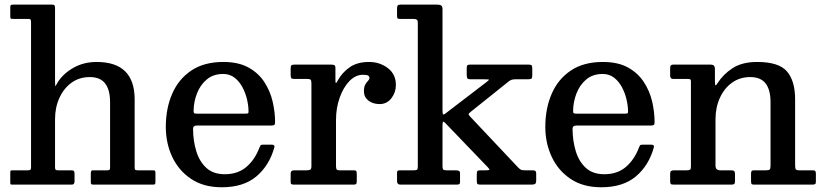

<svg xmlns="http://www.w3.org/2000/svg" viewBox="-20 -800 3572 832"><path d="M103 -718H36.5Q28 -718 26.2 -719.8Q24.5 -721.5 24.5 -730V-768.5Q24.5 -776 27 -778Q29.5 -780 37.5 -780H205.5Q214 -780 216.2 -776.8Q218.5 -773.5 218.5 -764.5V-446.5Q218.5 -422 221.5 -428.2Q224.5 -434.5 231.5 -445.5Q255.5 -482.5 299.5 -507Q343.5 -531.5 399 -531.5Q563.5 -531.5 563.5 -369V-76.5Q563.5 -66.5 566 -64.2Q568.5 -62 579 -62H642.5Q649.5 -62 651.5 -60Q653.5 -58 653.5 -51V-10.5Q653.5 -3.5 651.2 -1.8Q649 0 641.5 0H384.5Q377 0 375.2 -2.5Q373.5 -5 373.5 -12.5V-49.5Q373.5 -62 381.5 -62H444Q453 -62 455 -64.5Q457 -67 457 -76V-357.5Q457 -410.5 435.8 -438.2Q414.5 -466 369 -466Q324 -466 290.2 -441.8Q256.5 -417.5 237.5 -376Q218.5 -334.5 218.5 -283V-75Q218.5 -66.5 221.5 -64.2Q224.5 -62 233 -62H287.5Q297 -62 300 -59Q303 -56 303 -46.5V-14.5Q303 0 291.5 0H34.5Q27.5 0 26 -1.2Q24.5 -2.5 24.5 -10V-49.5Q24.5 -57.5 25.5 -59.8Q26.5 -62 35 -62H100Q108.5 -62 111.5 -64.2Q114.5 -66.5 114.5 -75V-704Q114.5 -711.5 112.5 -714.8Q110.5 -718 103 -718Z M698.5 -250Q698.5 -330 726.2 -393.8Q754 -457.5 809.2 -494.5Q864.5 -531.5 948 -531.5Q1013 -531.5 1056.2 -507.8Q1099.5 -484 1125 -445.2Q1150.5 -406.5 1161.2 -360.8Q1172 -315 1172 -271Q1172 -261 1168.5 -258.5Q1165 -256 1154 -256H832.5Q816.5 -256 816.5 -241.5Q817 -189 830.8 -144.2Q844.5 -99.5 874.5 -72.2Q904.5 -45 954 -45Q1010.5 -45 1047.5 -76.5Q1084.5 -108 1104.5 -161Q1106.5 -166.5 1108.8 -169.8Q1111 -173 1118.5 -173H1158.5Q1171.5 -173 1169 -162Q1147.5 -83.5 1091.5 -36Q1035.5 11.5 941 11.5Q862 11.5 808 -24.8Q754 -61 726.2 -120.5Q698.5 -180 698.5 -250ZM832.5 -307.5H1043Q1052.5 -307.5 1054.8 -309Q1057 -310.5 1057 -316.5Q1057 -340.5 1050.5 -368.8Q1044 -397 1030.5 -422.2Q1017 -447.5 996.2 -463.5Q975.5 -479.5 947 -479.5Q904 -479.5 875.8 -455.5Q847.5 -431.5 833.5 -395Q819.5 -358.5 819 -321Q818.5 -313 820.8 -310.2Q823 -307.5 832.5 -307.5Z M1329.5 -438.5Q1329.5 -450.5 1326.2 -454.2Q1323 -458 1311.5 -458H1254.5Q1244 -458 1241.8 -461.8Q1239.5 -465.5 1239.5 -476.5V-502Q1239.5 -513 1242.2 -516.5Q1245 -520 1255.5 -520H1415.5Q1424.5 -520 1429 -517.5Q1433.5 -515 1433.5 -505.5V-455Q1433.5 -441.5 1435.2 -440Q1437 -438.5 1443.5 -451Q1462.5 -485.5 1495.2 -508.5Q1528 -531.5 1579.5 -531.5Q1625.5 -531.5 1660.5 -505Q1695.5 -478.5 1695.5 -432Q1695.5 -399.5 1676 -374.2Q1656.5 -349 1625 -349Q1596 -349 1576.5 -364.2Q1557 -379.5 1557 -404.5Q1557 -423.5 1563 -433.8Q1569 -444 1575 -450Q1581 -456 1581 -462Q1581 -469 1575.2 -472.5Q1569.5 -476 1553 -476Q1520.5 -476 1494 -448.5Q1467.5 -421 1451.8 -376.2Q1436 -331.5 1436 -280V-82Q1436 -70.5 1438.5 -66.2Q1441 -62 1452.5 -62H1513Q1522.5 -62 1524.2 -58.2Q1526 -54.5 1526 -45V-16Q1526 -7 1523.8 -3.5Q1521.5 0 1512.5 0H1254.5Q1247 0 1243.2 -1.8Q1239.5 -3.5 1239.5 -11V-48Q1239.5 -62 1254 -62H1308.5Q1320 -62 1324.8 -65.2Q1329.5 -68.5 1329.5 -79.5Z M1770.5 -718H1714.5Q1705 -718 1702.8 -720.5Q1700.5 -723 1700.5 -732V-761.5Q1700.5 -772.5 1703.2 -776.2Q1706 -780 1716.5 -780H1873.5Q1885.5 -780 1891.5 -776.5Q1897.5 -773 1897.5 -760V-325.5Q1897.5 -311 1899 -306Q1900.5 -301 1910 -308L2084.5 -441.5Q2098 -452 2099 -454.2Q2100 -456.5 2074.5 -456.5H2019.5Q2007.5 -456.5 2005 -460.8Q2002.5 -465 2002.5 -477.5V-504.5Q2002.5 -513.5 2005 -516.8Q2007.5 -520 2016.5 -520H2271.5Q2280.5 -520 2283.5 -516.8Q2286.5 -513.5 2286.5 -504V-472.5Q2286.5 -462 2282.8 -459.2Q2279 -456.5 2268.5 -456.5H2215Q2203 -456.5 2196.2 -454Q2189.5 -451.5 2183.5 -446.5L2020.5 -316Q2011 -308.5 2010.8 -305.2Q2010.5 -302 2019 -293L2225.5 -74Q2232 -67.5 2236.8 -64.8Q2241.5 -62 2255 -62H2290.5Q2303.5 -62 2303.5 -49V-19Q2303.5 -7 2299.2 -3.5Q2295 0 2283.5 0H2061Q2050.5 0 2048.2 -3.8Q2046 -7.5 2046 -18.5V-44.5Q2046 -55.5 2048.8 -58.8Q2051.5 -62 2062 -62H2084.5Q2101 -62 2100.8 -65Q2100.5 -68 2094 -75L1908.5 -268Q1902.5 -274 1900 -272Q1897.5 -270 1897.5 -255.5V-80.5Q1897.5 -70 1900.2 -66Q1903 -62 1914.5 -62H1955Q1963 -62 1968.2 -59.8Q1973.5 -57.5 1973.5 -48.5V-12Q1973.5 -3.5 1970 -1.8Q1966.5 0 1958 0H1715Q1700.5 0 1700.5 -15.5V-51.5Q1700.5 -58.5 1704 -60.2Q1707.5 -62 1715 -62H1772Q1783.5 -62 1787 -64.5Q1790.5 -67 1790.5 -78V-701Q1790.5 -712 1786 -715Q1781.5 -718 1770.5 -718Z M2343 -250Q2343 -330 2370.8 -393.8Q2398.5 -457.5 2453.8 -494.5Q2509 -531.5 2592.5 -531.5Q2657.5 -531.5 2700.8 -507.8Q2744 -484 2769.5 -445.2Q2795 -406.5 2805.8 -360.8Q2816.5 -315 2816.5 -271Q2816.5 -261 2813 -258.5Q2809.5 -256 2798.5 -256H2477Q2461 -256 2461 -241.5Q2461.5 -189 2475.2 -144.2Q2489 -99.5 2519 -72.2Q2549 -45 2598.5 -45Q2655 -45 2692 -76.5Q2729 -108 2749 -161Q2751 -166.5 2753.2 -169.8Q2755.5 -173 2763 -173H2803Q2816 -173 2813.5 -162Q2792 -83.5 2736 -36Q2680 11.5 2585.5 11.5Q2506.5 11.5 2452.5 -24.8Q2398.5 -61 2370.8 -120.5Q2343 -180 2343 -250ZM2477 -307.5H2687.5Q2697 -307.5 2699.2 -309Q2701.5 -310.5 2701.5 -316.5Q2701.5 -340.5 2695 -368.8Q2688.5 -397 2675 -422.2Q2661.5 -447.5 2640.8 -463.5Q2620 -479.5 2591.5 -479.5Q2548.5 -479.5 2520.2 -455.5Q2492 -431.5 2478 -395Q2464 -358.5 2463.5 -321Q2463 -313 2465.2 -310.2Q2467.5 -307.5 2477 -307.5Z M2960 -458H2896.5Q2884 -458 2884 -472.5V-506.5Q2884 -520 2896.5 -520H3060.5Q3078 -520 3078 -501.5V-448.5Q3078 -429.5 3080.8 -430Q3083.5 -430.5 3089 -439Q3113.5 -478 3154.8 -504.8Q3196 -531.5 3261 -531.5Q3355 -531.5 3390.2 -490.5Q3425.5 -449.5 3425.5 -369V-84.5Q3425.5 -71 3428.2 -66.5Q3431 -62 3444.5 -62H3502Q3510.5 -62 3513 -58.8Q3515.5 -55.5 3515.5 -46.5V-13Q3515.5 -3.5 3511.5 -1.8Q3507.5 0 3498 0H3246.5Q3238 0 3236.2 -3.8Q3234.5 -7.5 3234.5 -16.5V-46.5Q3234.5 -55 3236.8 -58.5Q3239 -62 3247.5 -62H3298.5Q3311 -62 3315 -65.2Q3319 -68.5 3319 -81.5V-357.5Q3319 -410.5 3297.8 -438.2Q3276.5 -466 3231 -466Q3186 -466 3152.2 -441.8Q3118.5 -417.5 3099.5 -376Q3080.5 -334.5 3080.5 -283V-82.5Q3080.5 -62 3101 -62H3147Q3157.5 -62 3161.2 -59Q3165 -56 3165 -45V-15.5Q3165 -6 3161.8 -3Q3158.5 0 3149.5 0H2898Q2888.5 0 2886.2 -3.5Q2884 -7 2884 -16.5V-45.5Q2884 -56 2888 -59Q2892 -62 2902 -62H2955.5Q2966 -62 2970 -64.5Q2974 -67 2974 -77V-447.5Q2974 -454.5 2970.8 -456.2Q2967.5 -458 2960 -458Z"/></svg>

Font: Besley Medium
Style: Regular
Weight: 500
Designer: Owen Earl
Foundry: indestructible type*
Version: Version 2.001; ttfautohint (v1.8.3)